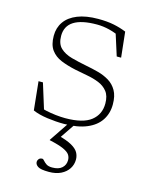

<svg xmlns="http://www.w3.org/2000/svg" viewBox="-112 -572 693 886"><g transform="rotate(15 234.0 -129.5)"><path d="M246.5 -500.5Q289.5 -500.5 321.2 -494Q353 -487.5 381 -476L394 -355H373L336.5 -470L376.5 -440Q337.5 -459 307 -466.5Q276.5 -474 247.5 -474Q174 -474 137.2 -450.8Q100.5 -427.5 100.5 -381Q100.5 -342.5 121.2 -323Q142 -303.5 175.8 -294.2Q209.5 -285 248.5 -277.5Q278 -272 307 -264.2Q336 -256.5 360 -242Q384 -227.5 398.5 -202.2Q413 -177 413 -136.5Q413 -93.5 391.5 -60.8Q370 -28 326.5 -9.8Q283 8.5 217 8.5Q179.5 8.5 137.8 2.8Q96 -3 68 -15.5L54 -151.5H75L116.5 -18L82.5 -41.5Q99.5 -34.5 123 -29.2Q146.5 -24 171.5 -21.2Q196.5 -18.5 216.5 -18.5Q301 -18.5 339.8 -49Q378.5 -79.5 378.5 -131.5Q378.5 -168 362.2 -188.5Q346 -209 320 -219.5Q294 -230 263.2 -235.5Q232.5 -241 203.5 -247Q164.5 -255.5 134 -268Q103.5 -280.5 85.5 -305Q67.5 -329.5 67.5 -372.5Q67.5 -411 87.8 -439.8Q108 -468.5 148 -484.5Q188 -500.5 246.5 -500.5ZM208 240.5Q168.5 240.5 155.2 231.5Q142 222.5 142 210Q142 202.5 147.5 196Q153 189.5 164 189.5Q168 189.5 173.5 196.2Q179 203 189 210Q199 217 217.5 217Q248.5 217 264.2 202.5Q280 188 280 165.5Q280 151 272.5 139.8Q265 128.5 242.5 118.2Q220 108 174.5 98V96L239 0H267L213.5 79L207 66.5Q250.5 78 273.8 91.2Q297 104.5 305.8 120Q314.5 135.5 314.5 153.5Q314.5 177.5 301.8 197.2Q289 217 265.2 228.8Q241.5 240.5 208 240.5Z"/></g></svg>

Font: Newsreader 9pt ExtraLight
Style: Regular
Weight: 250
Designer: Hugues Gentile
Foundry: Production Type
Version: Version 1.003